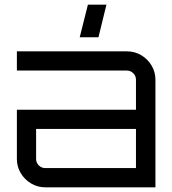

<svg xmlns="http://www.w3.org/2000/svg" viewBox="-20 -799 734 819"><path d="M173 0Q140 0 112.5 -16.5Q85 -33 68.5 -60.5Q52 -88 52 -121V-331H560V-459Q560 -475 548.5 -486.5Q537 -498 521 -498H52V-580H521Q555 -580 582.5 -563.5Q610 -547 626.5 -519.5Q643 -492 643 -459V0ZM173 -82H560V-249H134V-121Q134 -105 145.5 -93.5Q157 -82 173 -82ZM320 -640 355 -779H434L400 -640Z"/></svg>

Font: Orbitron
Style: Regular
Weight: 400
Designer: Matt McInerney
Foundry: The League of Moveable Type
Version: Version 2.001